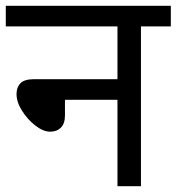

<svg xmlns="http://www.w3.org/2000/svg" viewBox="-20 -642 609 662"><path d="M0 -622H569V-551H466V0H385V-298H204V-244Q204 -216 190 -202Q176 -188 153 -188Q129 -188 102 -209Q75 -230 56 -260Q37 -290 37 -318Q37 -341 50.5 -355Q64 -369 98 -369H385V-551H0Z"/></svg>

Font: RS Noto Sans
Style: Regular
Weight: 400
Designer: Monotype Design Team
Foundry: Monotype Imaging Inc.
Version: Version 3.10